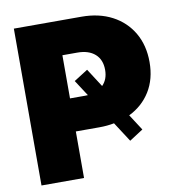

<svg xmlns="http://www.w3.org/2000/svg" viewBox="-81 -803 818 877"><g transform="rotate(-10 327.5 -364.0)"><path d="M41 0V-727.5H354.5Q435.5 -727.5 496.3 -695.6Q557.1 -663.6 591.1 -605.5Q625 -547.4 625 -469.7Q625 -391.1 589.4 -333.7Q553.7 -276.4 491.2 -246.1L539.1 -171.9L475.6 -130.9L416.5 -222.2Q383.8 -215.8 347.7 -215.8H238.3V0ZM337.9 -484.4 392.6 -399.4Q418.9 -425.8 418.9 -469.7Q418.9 -517.1 389.4 -543.2Q359.9 -569.3 307.6 -569.3H238.3V-369.1H307.6Q314.5 -369.1 321.3 -369.6L273.4 -443.4Z"/></g></svg>

Font: Inter Tight Black
Style: Regular
Weight: 900
Designer: Rasmus Andersson
Foundry: rsms
Version: Version 3.004; ttfautohint (v1.8.4.7-5d5b)